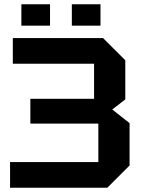

<svg xmlns="http://www.w3.org/2000/svg" viewBox="-20 -878 658 898"><path d="M482 0H27V-120H440V-300H122V-416H420V-580H40V-700H462L566 -596V-413L505 -366L586 -302V-104ZM80 -758V-858H214V-758ZM316 -758V-858H450V-758Z"/></svg>

Font: Tektur SemiBold
Style: Regular
Weight: 600
Designer: Adam Jagosz
Foundry: Adam Jagosz
Version: Version 1.005;gftools[0.9.30]